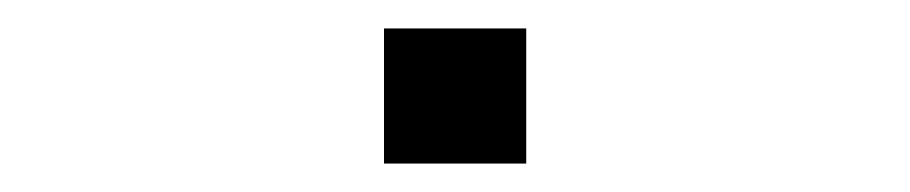

<svg xmlns="http://www.w3.org/2000/svg" viewBox="-20 -445 640 135"><path d="M250 -330V-425H350V-330Z"/></svg>

Font: Chivo Mono Thin
Style: Regular
Weight: 250
Designer: Hector Gatti
Foundry: Omnibus-Type
Version: Version 1.008